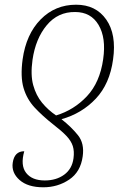

<svg xmlns="http://www.w3.org/2000/svg" viewBox="-20 -566 539 815"><path d="M303 -546Q387 -546 431 -483Q475 -420 460 -314Q446 -210 386.5 -147Q327 -84 241 -60Q283 -27 311 8Q339 43 331 98Q322 164 273.5 196.5Q225 229 164 229Q98 229 63 198Q28 167 34 125Q41 76 83 76Q66 136 91 168Q116 200 170 200Q219 200 252.5 175.5Q286 151 292 106Q296 76 289 54Q282 32 262 11Q242 -10 207 -37Q160 -74 127 -109.5Q94 -145 80 -192.5Q66 -240 76 -314Q91 -421 152.5 -483.5Q214 -546 303 -546ZM299 -515Q226 -516 178.5 -459Q131 -402 118 -312Q109 -248 121 -204.5Q133 -161 158.5 -130Q184 -99 218 -76Q294 -99 349 -157.5Q404 -216 418 -315Q431 -405 398.5 -460Q366 -515 299 -515Z"/></svg>

Font: Noto Serif SemiCondensed ExtraLight
Style: Italic
Weight: 200
Width: 4
Italic angle: -12°
Designer: Monotype Design Team
Foundry: Monotype Imaging Inc.
Version: Version 2.013